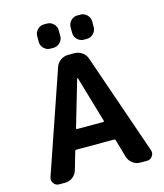

<svg xmlns="http://www.w3.org/2000/svg" viewBox="-135 -1070 984 1149"><g transform="rotate(-15 357.0 -495.0)"><path d="M240.2 -194.3Q233.4 -194.3 231.4 -187.5L199.2 -76.2Q191.4 -51.8 170.9 -36.1Q150.4 -20.5 125 -20.5H86.9Q65.4 -20.5 53.7 -38.1Q45.9 -48.8 45.9 -60.5Q45.9 -67.4 47.9 -75.2L262.7 -700.2Q270.5 -724.6 292 -739.7Q313.5 -754.9 338.9 -754.9H378.9Q404.3 -754.9 425.8 -739.7Q447.3 -724.6 455.1 -700.2L670.9 -75.2Q672.9 -67.4 672.9 -60.5Q672.9 -48.8 665 -38.1Q653.3 -20.5 631.8 -20.5H588.9Q563.5 -20.5 543 -36.1Q522.5 -51.8 514.6 -76.2L482.4 -187.5Q480.5 -194.3 472.7 -194.3ZM271.5 -319.3Q270.5 -316.4 272.5 -314.5Q274.4 -312.5 277.3 -312.5H437.5Q440.4 -312.5 442.4 -314.5Q444.3 -316.4 443.4 -319.3L359.4 -605.5Q359.4 -606.4 357.4 -606.4Q355.5 -606.4 355.5 -605.5ZM247.1 -818.4Q223.6 -818.4 206.5 -835.4Q189.5 -852.5 189.5 -876V-911.1Q189.5 -934.6 206.5 -951.7Q223.6 -968.8 247.1 -968.8H265.6Q289.1 -968.8 306.2 -951.7Q323.2 -934.6 323.2 -911.1V-876Q323.2 -852.5 306.2 -835.4Q289.1 -818.4 265.6 -818.4ZM454.1 -818.4Q430.7 -818.4 413.6 -835.4Q396.5 -852.5 396.5 -876V-911.1Q396.5 -934.6 413.6 -951.7Q430.7 -968.8 454.1 -968.8H472.7Q496.1 -968.8 513.2 -951.7Q530.3 -934.6 530.3 -911.1V-876Q530.3 -852.5 513.2 -835.4Q496.1 -818.4 472.7 -818.4Z"/></g></svg>

Font: Gen Jyuu Gothic Bold
Style: Bold
Weight: 700
Designer: [Source Han Sans]
Ryoko NISHIZUKA  (kana & ideographs); Paul D. Hunt (Latin, Greek & Cyrillic); Wenlong ZHANG  (bopomofo
Version: Version 1.002.20150607